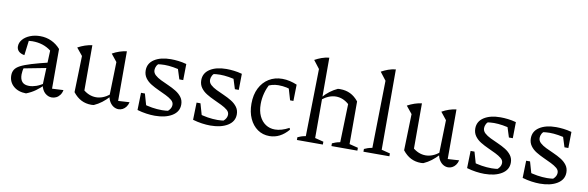

<svg xmlns="http://www.w3.org/2000/svg" viewBox="-51 -1196 5068 1654"><g transform="rotate(10 2483.0 -368.5)"><path d="M428 6Q396 6 369.5 -17Q343 -40 333 -86L345 -389Q278 -442 181 -442Q162 -442 143 -439.5Q124 -437 107 -432L151 -455L133 -312Q99 -318 82 -335Q65 -352 65 -377Q65 -410 88.5 -437.5Q112 -465 152 -481Q192 -497 240 -497Q293 -497 338.5 -476Q384 -455 418 -416V-69L517 -74Q512 -48 498.5 -30Q485 -12 466.5 -3Q448 6 428 6ZM204 10Q135 9 93.5 -27.5Q52 -64 52 -122Q52 -150 65 -171.5Q78 -193 111 -210.5Q144 -228 205 -246.5Q266 -265 361 -288V-240L122 -194L148 -207Q143 -192 140.5 -175Q138 -158 138 -144Q138 -102 157.5 -80Q177 -58 218 -58Q248 -58 281 -69.5Q314 -81 351 -107V-90Q320 -59 285 -33.5Q250 -8 204 10Z M997 -64 1096 -70Q1090 -45 1077 -28Q1064 -11 1047 -2.5Q1030 6 1012 6Q990 6 970 -5.5Q950 -17 935.5 -39.5Q921 -62 916 -94L924 -391L872 -456Q932 -490 997 -498ZM797 7Q791 8 785 8.5Q779 9 774 9Q726 9 686.5 -11Q647 -31 614 -73L683 -112Q739 -62 803 -62Q863 -62 923 -109L925 -89Q896 -57 864.5 -33Q833 -9 797 7ZM614 -73 623 -391 570 -456Q632 -490 695 -498V-87Z M1329 7Q1295 7 1255.5 1.5Q1216 -4 1175 -16L1206 -79Q1252 -65 1295.5 -58Q1339 -51 1382 -51Q1398 -51 1414 -52.5Q1430 -54 1445 -56L1412 -40Q1433 -50 1448.5 -69.5Q1464 -89 1464 -112Q1464 -135 1443.5 -152Q1423 -169 1391.5 -184.5Q1360 -200 1324.5 -216Q1289 -232 1257 -251.5Q1225 -271 1205 -299Q1185 -327 1185 -365Q1185 -427 1239.5 -462Q1294 -497 1383 -497Q1414 -497 1448.5 -493Q1483 -489 1520 -479L1498 -413Q1455 -426 1413.5 -432.5Q1372 -439 1337 -439Q1321 -439 1305.5 -437.5Q1290 -436 1273 -434L1299 -446Q1278 -436 1268.5 -417.5Q1259 -399 1259 -381Q1259 -356 1279 -337.5Q1299 -319 1331 -303.5Q1363 -288 1398.5 -272.5Q1434 -257 1466 -237.5Q1498 -218 1518 -191Q1538 -164 1538 -127Q1538 -64 1480 -28.5Q1422 7 1329 7ZM1175 -16 1179 -167H1213L1256 -17ZM1484 -338 1439 -480 1520 -479 1518 -338Z M1815 7Q1781 7 1741.5 1.5Q1702 -4 1661 -16L1692 -79Q1738 -65 1781.5 -58Q1825 -51 1868 -51Q1884 -51 1900 -52.5Q1916 -54 1931 -56L1898 -40Q1919 -50 1934.5 -69.5Q1950 -89 1950 -112Q1950 -135 1929.5 -152Q1909 -169 1877.5 -184.5Q1846 -200 1810.5 -216Q1775 -232 1743 -251.5Q1711 -271 1691 -299Q1671 -327 1671 -365Q1671 -427 1725.5 -462Q1780 -497 1869 -497Q1900 -497 1934.5 -493Q1969 -489 2006 -479L1984 -413Q1941 -426 1899.5 -432.5Q1858 -439 1823 -439Q1807 -439 1791.5 -437.5Q1776 -436 1759 -434L1785 -446Q1764 -436 1754.5 -417.5Q1745 -399 1745 -381Q1745 -356 1765 -337.5Q1785 -319 1817 -303.5Q1849 -288 1884.5 -272.5Q1920 -257 1952 -237.5Q1984 -218 2004 -191Q2024 -164 2024 -127Q2024 -64 1966 -28.5Q1908 7 1815 7ZM1661 -16 1665 -167H1699L1742 -17ZM1970 -338 1925 -480 2006 -479 2004 -338Z M2332 8Q2273 8 2228 -23.5Q2183 -55 2157.5 -111Q2132 -167 2132 -240Q2132 -319 2161 -376.5Q2190 -434 2241 -465.5Q2292 -497 2358 -497Q2391 -497 2423.5 -489.5Q2456 -482 2487 -469L2473 -407Q2410 -437 2334 -437Q2306 -437 2278 -429.5Q2250 -422 2225 -406L2260 -435Q2236 -394 2223.5 -346.5Q2211 -299 2211 -251Q2211 -190 2231.5 -146.5Q2252 -103 2287.5 -79.5Q2323 -56 2369 -56Q2397 -56 2428 -65Q2459 -74 2492 -92L2498 -77Q2426 8 2332 8ZM2455 -326 2413 -469H2487L2484 -326Z M2572 0V-24Q2585 -30 2601.5 -36Q2618 -42 2642 -46L2653 -635L2599 -705Q2628 -721 2658.5 -732Q2689 -743 2724 -747V-44L2799 -25V0ZM2874 0V-24Q2887 -30 2903.5 -36Q2920 -42 2943 -46L2953 -381L3025 -417V-44L3101 -25V0ZM2717 -378 2716 -398Q2744 -431 2776 -455Q2808 -479 2843 -495Q2849 -496 2855 -496Q2861 -496 2866 -496Q2913 -496 2952.5 -477Q2992 -458 3025 -417L2953 -381Q2901 -427 2840 -427Q2779 -427 2717 -378Z M3154 0V-24Q3167 -30 3183.5 -36Q3200 -42 3224 -46L3235 -635L3181 -705Q3210 -721 3240.5 -732Q3271 -743 3306 -747V-44L3381 -25V0Z M3880 -64 3979 -70Q3973 -45 3960 -28Q3947 -11 3930 -2.5Q3913 6 3895 6Q3873 6 3853 -5.5Q3833 -17 3818.5 -39.5Q3804 -62 3799 -94L3807 -391L3755 -456Q3815 -490 3880 -498ZM3680 7Q3674 8 3668 8.5Q3662 9 3657 9Q3609 9 3569.5 -11Q3530 -31 3497 -73L3566 -112Q3622 -62 3686 -62Q3746 -62 3806 -109L3808 -89Q3779 -57 3747.5 -33Q3716 -9 3680 7ZM3497 -73 3506 -391 3453 -456Q3515 -490 3578 -498V-87Z M4212 7Q4178 7 4138.5 1.5Q4099 -4 4058 -16L4089 -79Q4135 -65 4178.5 -58Q4222 -51 4265 -51Q4281 -51 4297 -52.5Q4313 -54 4328 -56L4295 -40Q4316 -50 4331.5 -69.5Q4347 -89 4347 -112Q4347 -135 4326.5 -152Q4306 -169 4274.5 -184.5Q4243 -200 4207.5 -216Q4172 -232 4140 -251.5Q4108 -271 4088 -299Q4068 -327 4068 -365Q4068 -427 4122.5 -462Q4177 -497 4266 -497Q4297 -497 4331.5 -493Q4366 -489 4403 -479L4381 -413Q4338 -426 4296.5 -432.5Q4255 -439 4220 -439Q4204 -439 4188.5 -437.5Q4173 -436 4156 -434L4182 -446Q4161 -436 4151.5 -417.5Q4142 -399 4142 -381Q4142 -356 4162 -337.5Q4182 -319 4214 -303.5Q4246 -288 4281.5 -272.5Q4317 -257 4349 -237.5Q4381 -218 4401 -191Q4421 -164 4421 -127Q4421 -64 4363 -28.5Q4305 7 4212 7ZM4058 -16 4062 -167H4096L4139 -17ZM4367 -338 4322 -480 4403 -479 4401 -338Z M4698 7Q4664 7 4624.5 1.5Q4585 -4 4544 -16L4575 -79Q4621 -65 4664.5 -58Q4708 -51 4751 -51Q4767 -51 4783 -52.5Q4799 -54 4814 -56L4781 -40Q4802 -50 4817.5 -69.5Q4833 -89 4833 -112Q4833 -135 4812.5 -152Q4792 -169 4760.5 -184.5Q4729 -200 4693.5 -216Q4658 -232 4626 -251.5Q4594 -271 4574 -299Q4554 -327 4554 -365Q4554 -427 4608.5 -462Q4663 -497 4752 -497Q4783 -497 4817.5 -493Q4852 -489 4889 -479L4867 -413Q4824 -426 4782.5 -432.5Q4741 -439 4706 -439Q4690 -439 4674.5 -437.5Q4659 -436 4642 -434L4668 -446Q4647 -436 4637.5 -417.5Q4628 -399 4628 -381Q4628 -356 4648 -337.5Q4668 -319 4700 -303.5Q4732 -288 4767.5 -272.5Q4803 -257 4835 -237.5Q4867 -218 4887 -191Q4907 -164 4907 -127Q4907 -64 4849 -28.5Q4791 7 4698 7ZM4544 -16 4548 -167H4582L4625 -17ZM4853 -338 4808 -480 4889 -479 4887 -338Z"/></g></svg>

Font: Piazzolla Thin
Style: Regular
Weight: 400
Version: Version 2.001